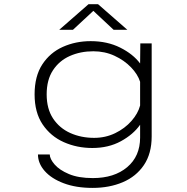

<svg xmlns="http://www.w3.org/2000/svg" viewBox="-20 -712 915 938"><path d="M431 11Q356 11 291.8 -17.5Q227.5 -46 188.2 -104.2Q149 -162.5 149 -251Q149 -340 186.8 -397.5Q224.5 -455 287 -483Q349.5 -511 423 -511Q504 -511 567 -479.5Q630 -448 664.5 -402L665.5 -500H721V-46Q721 38.5 683 94.5Q645 150.5 579.8 178.2Q514.5 206 432.5 206Q351 206 291 183.2Q231 160.5 198.2 123.2Q165.5 86 165.5 42.5H223Q223.5 64.5 246.8 91.5Q270 118.5 316.5 138.2Q363 158 433.5 158Q538 158 601.2 104.8Q664.5 51.5 664.5 -40V-102.5Q631 -55 570.5 -22Q510 11 431 11ZM208 -251Q208 -180.5 239.2 -133.2Q270.5 -86 323.2 -62.2Q376 -38.5 440 -38.5Q495.5 -38.5 542.8 -61.5Q590 -84.5 622 -120.8Q654 -157 664.5 -196.5V-312.5Q653 -349 620 -383.2Q587 -417.5 539.5 -439.5Q492 -461.5 436 -461.5Q373 -461.5 321.2 -438.5Q269.5 -415.5 238.8 -368.8Q208 -322 208 -251ZM269.5 -566.5 412.5 -691.5H459L602 -566.5H535L436 -659L336.5 -566.5Z"/></svg>

Font: Trispace SemiExpanded ExtraLight
Style: Regular
Weight: 200
Width: 6
Designer: Tyler Finck
Foundry: Etcetera Type Company
Version: Version 1.210; ttfautohint (v1.8.3)